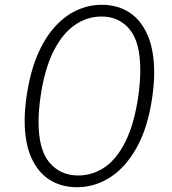

<svg xmlns="http://www.w3.org/2000/svg" viewBox="-20 -772 718 802"><path d="M405 -752Q470 -752 519 -721Q568 -690 596 -626.5Q624 -563 624 -468Q624 -445 622 -420Q620 -395 616 -366Q598 -240 551.5 -156.5Q505 -73 440.5 -31.5Q376 10 302 10Q237 10 188 -20.5Q139 -51 111 -113Q83 -175 83 -268Q83 -291 85 -316.5Q87 -342 91 -370Q105 -466 134.5 -537.5Q164 -609 206.5 -657Q249 -705 299.5 -728.5Q350 -752 405 -752ZM306 -39Q367 -39 417.5 -73.5Q468 -108 504.5 -181.5Q541 -255 558 -372Q562 -401 564 -428Q566 -455 566 -478Q566 -596 521.5 -649.5Q477 -703 404 -703Q344 -703 292.5 -667.5Q241 -632 203.5 -558Q166 -484 149 -366Q145 -338 143 -312Q141 -286 141 -263Q141 -146 187 -92.5Q233 -39 306 -39Z"/></svg>

Font: Libre Franklin Thin ExtraLight
Style: Italic
Weight: 250
Italic angle: -8°
Version: Version 3.000